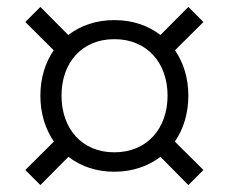

<svg xmlns="http://www.w3.org/2000/svg" viewBox="-20 -600 660 554"><path d="M310 -104.5C362 -104.5 407.5 -120.5 443 -147.5L523.5 -66L567 -109.5L484.5 -191.5C509.5 -227.5 523.5 -273 523.5 -324C523.5 -374.5 509.5 -419 485 -455L567 -536.5L523.5 -580L443 -499C407.5 -526.5 362 -542 310 -542C258 -542 212.5 -526.5 177 -499L96.5 -580L53 -536.5L135 -455C110.5 -419.5 96.5 -374.5 96.5 -324C96.5 -273 110.5 -228 135.5 -191.5L53 -109.5L96.5 -66L177.5 -147.5C213 -120 258 -104.5 310 -104.5ZM310 -160.5C215.5 -160.5 157.5 -229.5 157.5 -324C157.5 -418.5 215.5 -487 310 -487C404.5 -487 463.5 -418.5 463.5 -324C463.5 -229.5 404.5 -160.5 310 -160.5Z"/></svg>

Font: Monaspace Neon ExtraLight
Style: Regular
Weight: 200
Designer: Riley Cran & the Lettermatic Team
Foundry: Lettermatic
Version: Version 1.200 (Monaspace Neon)